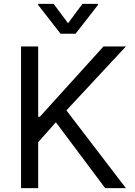

<svg xmlns="http://www.w3.org/2000/svg" viewBox="-20 -966 692 986"><path d="M88.1 -727.3H176.1V-366.5H184.7L511.4 -727.3H626.4L321 -399.1L626.4 0H519.9L267 -338.1L176.1 -235.8V0H88.1ZM329.5 -846.6 403.4 -946H483V-940.3L367.9 -792.6H291.2L176.1 -940.3V-946H255.7Z"/></svg>

Font: Fast_Sans
Style: Regular
Weight: 400
Designer: Rasmus Andersson
Foundry: rsms
Version: Version 3.018;git-588b23468